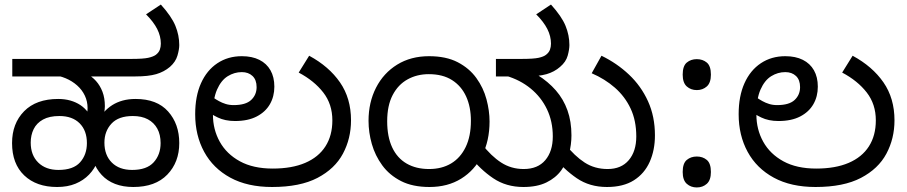

<svg xmlns="http://www.w3.org/2000/svg" viewBox="-20 -810 3989 844"><path d="M231 12Q140 12 86.5 -39Q33 -90 33 -181Q33 -267 86 -321Q139 -375 236 -375Q265 -375 289.5 -368Q314 -361 333.5 -348Q353 -335 367 -316L363 -315Q364 -317 364.5 -324.5Q365 -332 365 -335Q365 -364 353 -389.5Q341 -415 319 -434.5Q297 -454 268.5 -466Q240 -478 207 -481L361 -486Q384 -474 402 -454Q420 -434 430.5 -406.5Q441 -379 441 -343Q441 -336 440 -327.5Q439 -319 438 -315L436 -316Q453 -335 473.5 -348Q494 -361 519.5 -368Q545 -375 576 -375Q670 -375 719 -320Q768 -265 768 -181Q768 -97 715.5 -42.5Q663 12 566 12Q521 12 486 -1.5Q451 -15 427 -41Q403 -67 390 -102L409 -101Q396 -68 371.5 -42.5Q347 -17 312 -2.5Q277 12 231 12ZM237 -63Q302 -63 332 -96.5Q362 -130 362 -181Q362 -236 330 -268Q298 -300 241 -300Q197 -300 169 -284.5Q141 -269 128 -242.5Q115 -216 115 -183Q115 -128 148 -95.5Q181 -63 237 -63ZM561 -63Q625 -63 655.5 -96.5Q686 -130 686 -181Q686 -218 671.5 -244.5Q657 -271 630 -285.5Q603 -300 564 -300Q501 -300 470 -266.5Q439 -233 439 -183Q439 -128 471.5 -95.5Q504 -63 561 -63ZM34 -474V-551H557Q610 -551 632 -556Q654 -561 665 -569Q678 -579 682.5 -591.5Q687 -604 687 -618Q687 -651 671 -682.5Q655 -714 622 -747L687 -790Q734 -738 751 -696.5Q768 -655 768 -612Q768 -593 760 -565.5Q752 -538 727 -516Q701 -494 666.5 -484Q632 -474 575 -474Z M1176 12Q1068 12 992.5 -29Q917 -70 877.5 -142.5Q838 -215 838 -308Q838 -387 863.5 -444Q889 -501 935.5 -532Q982 -563 1043 -563Q1088 -563 1120 -547Q1152 -531 1169 -501Q1186 -471 1186 -429Q1186 -386 1166.5 -352Q1147 -318 1108.5 -298Q1070 -278 1013 -278Q991 -278 972 -282Q953 -286 937.5 -293.5Q922 -301 909 -309L919 -380Q929 -373 942.5 -365.5Q956 -358 972 -353Q988 -348 1007 -348Q1060 -348 1084 -370.5Q1108 -393 1108 -427Q1108 -459 1090 -476Q1072 -493 1043 -493Q1010 -493 981 -475Q952 -457 934 -416Q916 -375 916 -306Q916 -241 946 -187Q976 -133 1034.5 -101Q1093 -69 1179 -69Q1263 -69 1321.5 -94Q1380 -119 1410.5 -166.5Q1441 -214 1441 -281Q1441 -352 1401 -403.5Q1361 -455 1293 -491L1339 -565Q1426 -518 1474.5 -448Q1523 -378 1523 -281Q1523 -201 1487.5 -134.5Q1452 -68 1375.5 -28Q1299 12 1176 12Z M1868 12Q1794 12 1743 -14Q1692 -40 1660.5 -83Q1629 -126 1614.5 -177Q1600 -228 1600 -279Q1600 -360 1633 -424.5Q1666 -489 1726 -526Q1786 -563 1866 -563Q1941 -563 1992 -536.5Q2043 -510 2074 -467Q2105 -424 2118.5 -373.5Q2132 -323 2132 -276Q2132 -191 2099 -126Q2066 -61 2007 -24.5Q1948 12 1868 12ZM1866 -67Q1922 -67 1963 -91.5Q2004 -116 2027 -163.5Q2050 -211 2050 -279Q2050 -340 2029 -386Q2008 -432 1967 -458Q1926 -484 1865 -484Q1813 -484 1771.5 -461Q1730 -438 1706 -392Q1682 -346 1682 -277Q1682 -209 1704 -162Q1726 -115 1767.5 -91Q1809 -67 1866 -67ZM2281 12Q2205 12 2148 -26.5Q2091 -65 2046 -123L2098 -177Q2139 -124 2183 -95.5Q2227 -67 2282 -67Q2344 -67 2377 -106Q2410 -145 2410 -210Q2410 -276 2384.5 -329.5Q2359 -383 2312.5 -421Q2266 -459 2204 -477L2342 -481Q2390 -451 2423.5 -412.5Q2457 -374 2474.5 -325Q2492 -276 2492 -215Q2492 -175 2481.5 -134.5Q2471 -94 2447 -61Q2423 -28 2382 -8Q2341 12 2281 12ZM2648 12Q2572 12 2515.5 -26.5Q2459 -65 2413 -123L2464 -177Q2506 -124 2550 -95.5Q2594 -67 2651 -67Q2711 -67 2744 -106Q2777 -145 2777 -210Q2777 -280 2752 -333Q2727 -386 2683 -424.5Q2639 -463 2581 -488L2624 -565Q2692 -532 2745 -482Q2798 -432 2828.5 -365Q2859 -298 2859 -215Q2859 -150 2836 -98.5Q2813 -47 2766.5 -17.5Q2720 12 2648 12ZM2483 -612Q2483 -593 2475.5 -565.5Q2468 -538 2442 -516Q2417 -494 2382.5 -484Q2348 -474 2290 -474H2160V-551H2272Q2326 -551 2348 -556Q2370 -561 2380 -569Q2393 -579 2397.5 -591.5Q2402 -604 2402 -618Q2402 -651 2386 -682.5Q2370 -714 2337 -747L2402 -790Q2449 -738 2466 -696.5Q2483 -655 2483 -612Z M3043 -414Q3017 -414 2999 -430Q2981 -446 2981 -482Q2981 -520 2999 -535Q3017 -550 3043 -550Q3069 -550 3087 -535Q3105 -520 3105 -482Q3105 -446 3087 -430Q3069 -414 3043 -414ZM3043 14Q3017 14 2999 -2Q2981 -18 2981 -54Q2981 -92 2999 -107Q3017 -122 3043 -122Q3069 -122 3087 -107Q3105 -92 3105 -54Q3105 -18 3087 -2Q3069 14 3043 14Z M3565 12Q3457 12 3381.5 -29Q3306 -70 3266.5 -142.5Q3227 -215 3227 -308Q3227 -387 3252.5 -444Q3278 -501 3324.5 -532Q3371 -563 3432 -563Q3477 -563 3509 -547Q3541 -531 3558 -501Q3575 -471 3575 -429Q3575 -386 3555.5 -352Q3536 -318 3497.5 -298Q3459 -278 3402 -278Q3380 -278 3361 -282Q3342 -286 3326.5 -293.5Q3311 -301 3298 -309L3308 -380Q3318 -373 3331.5 -365.5Q3345 -358 3361 -353Q3377 -348 3396 -348Q3449 -348 3473 -370.5Q3497 -393 3497 -427Q3497 -459 3479 -476Q3461 -493 3432 -493Q3399 -493 3370 -475Q3341 -457 3323 -416Q3305 -375 3305 -306Q3305 -241 3335 -187Q3365 -133 3423.5 -101Q3482 -69 3568 -69Q3652 -69 3710.5 -94Q3769 -119 3799.5 -166.5Q3830 -214 3830 -281Q3830 -352 3790 -403.5Q3750 -455 3682 -491L3728 -565Q3815 -518 3863.5 -448Q3912 -378 3912 -281Q3912 -201 3876.5 -134.5Q3841 -68 3764.5 -28Q3688 12 3565 12Z"/></svg>

Font: hexlkannada05
Style: Book
Weight: 400
Designer: Jelle Bosma - Monotype Design Team
Foundry: Monotype Imaging Inc.
Version: Version 2.003